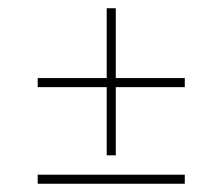

<svg xmlns="http://www.w3.org/2000/svg" viewBox="-20 -446 540 466"><path d="M71.5 -256.5H239V-426H261V-256.5H428.5V-234.5H261V-69H239V-234.5H71.5ZM71.5 -22H428.5V0H71.5Z"/></svg>

Font: Newsreader 16pt ExtraLight
Style: Regular
Weight: 275
Designer: Hugues Gentile
Foundry: Production Type
Version: Version 1.003; ttfautohint (v1.8.3)